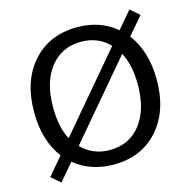

<svg xmlns="http://www.w3.org/2000/svg" viewBox="-114 -874 1015 1021"><g transform="rotate(-15 393.5 -363.5)"><path d="M588.9 -543 238.8 -129.9Q269 -98.6 308.3 -82.3Q347.7 -65.9 394 -65.9Q501.5 -65.9 564.2 -146Q627 -226.1 627 -363.8Q627 -418.5 617.4 -463.4Q607.9 -508.3 588.9 -543ZM548.8 -598.1Q519 -629.4 479.7 -645.8Q440.4 -662.1 394 -662.1Q286.6 -662.1 223.4 -582Q160.2 -502 160.2 -363.8Q160.2 -309.1 169.7 -263.2Q179.2 -217.3 198.2 -184.1ZM132.8 -106.9Q94.7 -156.7 75.4 -221.2Q56.2 -285.6 56.2 -363.8Q56.2 -536.6 148.2 -639.4Q240.2 -742.2 394 -742.2Q457.5 -742.2 511.5 -723.4Q565.4 -704.6 607.9 -668L687 -761.2L736.8 -717.8L653.8 -621.1Q691.9 -570.8 711.4 -505.9Q731 -440.9 731 -363.8Q731 -191.4 639.2 -88.6Q547.4 14.2 394 14.2Q331.5 14.2 277.6 -4.2Q223.6 -22.5 179.2 -59.1L100.1 34.2L49.8 -8.8Z"/></g></svg>

Font: Pangururan
Style: Regular
Weight: 400
Designer: Uli Kozok
Foundry: Michael Everson and Uli Kozok
Version: Version 1.005